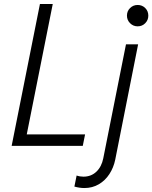

<svg xmlns="http://www.w3.org/2000/svg" viewBox="-20 -740 772 974"><path d="M182.6 -719.7H247.6L115.7 -58.1H411.6L399.9 0H39.1ZM357.4 206.5 368.7 150.4Q384.8 156.2 403.3 156.2Q442.4 156.2 469 130.9Q495.6 105.5 503.9 63L619.1 -515.1H680.7L564.5 70.3Q556.2 110.4 534.9 143.1Q513.7 175.8 481.2 194.8Q448.7 213.9 408.2 213.9Q383.8 213.9 357.4 206.5ZM624 -660.6Q624 -683.6 639.9 -699.2Q655.8 -714.8 678.2 -714.8Q701.2 -714.8 716.8 -699.2Q732.4 -683.6 732.4 -660.6Q732.4 -638.2 716.8 -622.3Q701.2 -606.4 678.2 -606.4Q655.8 -606.4 639.9 -622.3Q624 -638.2 624 -660.6Z"/></svg>

Font: Reddit Sans Chocolate Light
Style: Italic
Weight: 300
Italic angle: -11.25°
Designer: Stephen Hutchings
Version: Version 1.013